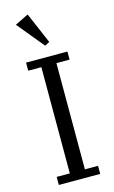

<svg xmlns="http://www.w3.org/2000/svg" viewBox="-142 -1005 630 1058"><g transform="rotate(-15 173.0 -476.0)"><path d="M55 -46H130V-652H55V-698H291V-652H216V-46H291V0H55ZM55 -914 132 -952 208 -775 181 -761Z"/></g></svg>

Font: IBM Plex Serif
Style: Regular
Weight: 400
Designer: Mike Abbink, Paul van der Laan, Pieter van Rosmalen
Foundry: Bold Monday
Version: Version 2.6